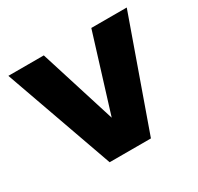

<svg xmlns="http://www.w3.org/2000/svg" viewBox="-124 -706 881 854"><g transform="rotate(-30 316.0 -279.0)"><path d="M422 0H210L12 -558H194L317 -167L438 -558H620Z"/></g></svg>

Font: Ulagadi Sans
Style: Bold
Weight: 700
Designer: Ninad Kale (Devanagari), Jonny Pinhorn (Latin)
Foundry: Indian Type Foundry
Version: Version 3.01;March 29, 2020;FontCreator 12.0.0.2522 64-bit; 